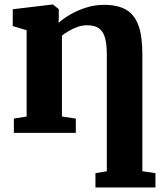

<svg xmlns="http://www.w3.org/2000/svg" viewBox="-20 -589 724 851"><path d="M403 242V178.5L453.5 170V-346.5Q453.5 -394 445 -422.8Q436.5 -451.5 417.5 -464.2Q398.5 -477 366 -477Q344 -477 323 -469.5Q302 -462 284.5 -451.5Q267 -441 254.5 -431V-72.5L316 -63.5V0H41.5V-63.5L98 -72.5V-455L36.5 -473.5V-548L212 -569H215L240.5 -548.5V-511L239.5 -487.5Q260.5 -507 292.2 -525.2Q324 -543.5 362.2 -555.5Q400.5 -567.5 442 -567.5Q501.5 -567.5 538.8 -546Q576 -524.5 593.5 -476.8Q611 -429 611 -350V170L669 178.5V242Z"/></svg>

Font: Merriweather ExtraBold
Style: Regular
Weight: 800
Version: Version 2.100